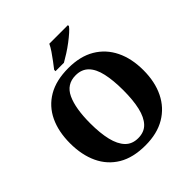

<svg xmlns="http://www.w3.org/2000/svg" viewBox="-243 -1106 1291 1291"><g transform="rotate(-45 402.5 -460.5)"><path d="M403 10Q286 10 209 -36Q132 -82 93 -165Q54 -248 54 -359Q54 -470 93 -552Q132 -634 209.5 -679.5Q287 -725 404 -725Q516 -725 593 -679.5Q670 -634 710.5 -551.5Q751 -469 751 -358Q751 -247 710.5 -164.5Q670 -82 592.5 -36Q515 10 403 10ZM403 -59Q461 -59 495 -95Q529 -131 544.5 -197.5Q560 -264 560 -358Q560 -452 545 -519Q530 -586 495.5 -621Q461 -656 404 -656Q318 -656 281.5 -577.5Q245 -499 245 -358Q245 -264 261 -197.5Q277 -131 311.5 -95Q346 -59 403 -59ZM328 -784Q343 -803 362.5 -829Q382 -855 400.5 -882Q419 -909 429 -931H606V-921Q597 -908 574.5 -888Q552 -868 523 -846Q494 -824 463.5 -804.5Q433 -785 408 -771H328Z"/></g></svg>

Font: Noto Serif Bengali ExtraBold
Style: Regular
Weight: 800
Designer: Juan Bruce, Universal Thirst, Indian Type Foundry and the Monotype Design Team.
Foundry: Monotype Imaging Inc.
Version: Version 2.003